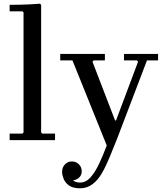

<svg xmlns="http://www.w3.org/2000/svg" viewBox="-20 -756 874 1036"><path d="M32 0V-35H101L107 -41V-689L101 -695H32V-730Q58 -730 85.5 -730.5Q113 -731 141.5 -732.5Q170 -734 196 -736L202 -730V-41L208 -35H277V0Z M556 29 371 -430H305V-465H546V-430H485L479 -423L601 -106H606L725 -423L719 -430H649V-465H833V-430H773L609 0ZM411 260Q373 260 352 244.5Q331 229 323 208Q315 187 315 172Q315 147 330.5 131Q346 115 368 115Q390 115 405.5 130.5Q421 146 421 168Q421 190 405.5 203.5Q390 217 368 217Q355 217 345.5 210.5Q336 204 330.5 194Q325 184 325 172H355Q355 183 360 196.5Q365 210 377.5 219.5Q390 229 412 229Q444 229 469 200.5Q494 172 515.5 126Q537 80 556 29L609 0Q589 49 570 95.5Q551 142 529.5 179Q508 216 479 238Q450 260 411 260Z"/></svg>

Font: Brygada 1918 Medium
Style: Regular
Weight: 500
Designer: Mateusz Machalski | Borys Kosmynka | Przemek Hoffer
Foundry: NIEPODLEGLA 2018
Version: Version 3.006